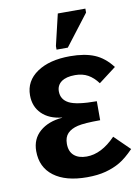

<svg xmlns="http://www.w3.org/2000/svg" viewBox="-84 -793 627 861"><g transform="rotate(-10 229.0 -363.0)"><path d="M256.8 -82Q324.2 -82 388.7 -148.9L458.5 -80.6Q422.9 -43.9 393.8 -26.9Q364.7 -9.8 328.1 0Q291.5 9.8 242.7 9.8Q145.5 9.8 91.6 -30.8Q37.6 -71.3 37.6 -145Q37.6 -200.2 75.9 -233.6Q114.3 -267.1 178.2 -272.5V-273.4Q120.1 -279.3 86.9 -312Q53.7 -344.7 53.7 -396.5Q53.7 -461.4 110.1 -499.8Q166.5 -538.1 260.3 -538.1Q327.1 -538.1 371.6 -519.5Q416 -501 450.7 -455.6L371.6 -395.5Q351.1 -423.3 326.4 -437Q301.8 -450.7 268.1 -450.7Q227.1 -450.7 205.6 -434.8Q184.1 -418.9 184.1 -391.1Q184.1 -354 218.5 -336.2Q252.9 -318.4 344.2 -318.4V-231.9Q272 -231.9 241.5 -224.6Q210.9 -217.3 194.8 -200.4Q178.7 -183.6 178.7 -153.3Q178.7 -118.2 199.5 -100.1Q220.2 -82 256.8 -82ZM206.5 -577.6V-593.8L240.2 -736.3H365.7V-718.3L257.8 -577.6Z"/></g></svg>

Font: Liberation Sans
Style: Bold
Weight: 700
Designer: Steve Matteson
Foundry: Ascender Corporation
Version: Version 2.1.5